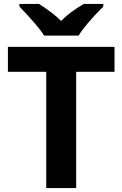

<svg xmlns="http://www.w3.org/2000/svg" viewBox="-20 -951 619 971"><path d="M365.2 0H213.9V-587.9H20V-713.9H559.1V-587.9H365.2ZM78.1 -931.2H177.2Q249 -885.7 289.1 -845.2Q330.1 -887.7 403.3 -931.2H502.4V-918Q413.1 -828.6 377.4 -771H203.1Q172.9 -819.8 78.1 -918Z"/></svg>

Font: NotoSans-Bold
Style: Bold
Weight: 700
Designer: Monotype Design team
Foundry: Monotype Imaging Inc.
Version: Version 1.04